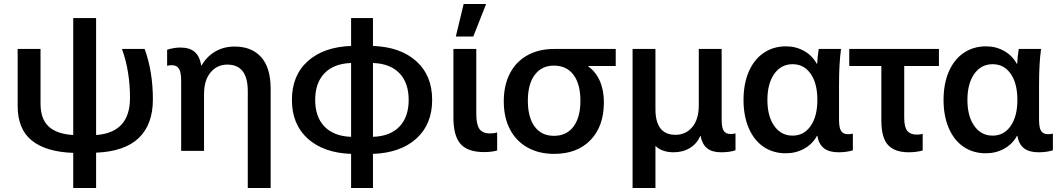

<svg xmlns="http://www.w3.org/2000/svg" viewBox="-20 -752 5285 957"><path d="M459 9V185H345V10Q208 5 138 -52Q68 -109 68 -224V-508H182V-236Q182 -159 222.5 -121.5Q263 -84 345 -79V-662H459V-79Q628 -91 628 -264Q628 -397 588 -508H701Q742 -396 742 -256Q742 -132 672 -64.5Q602 3 459 9Z M1329 -310V185H1215V-298Q1215 -430 1113 -430Q1062 -430 1029.5 -391Q997 -352 997 -283V0H883V-348Q883 -392 872 -409.5Q861 -427 837 -427Q823 -427 813 -424V-504Q846 -515 880 -515Q924 -515 949.5 -494Q975 -473 983 -426H985Q1011 -471 1053.5 -495.5Q1096 -520 1149 -520Q1235 -520 1282 -467Q1329 -414 1329 -310Z M1839 15V185H1730V15Q1593 10 1514 -61Q1435 -132 1435 -254Q1435 -376 1514 -447Q1593 -518 1730 -523V-662H1839V-523Q1976 -518 2055 -447Q2134 -376 2134 -254Q2134 -132 2055 -61Q1976 10 1839 15ZM1730 -70V-438Q1644 -435 1597.5 -387Q1551 -339 1551 -254Q1551 -169 1597.5 -121Q1644 -73 1730 -70ZM1839 -438V-70Q1925 -73 1971 -121Q2017 -169 2017 -254Q2017 -339 1971 -387Q1925 -435 1839 -438Z M2422 -87Q2443 -87 2458 -92V-2Q2431 6 2393 6Q2312 6 2276 -34Q2240 -74 2240 -166V-508H2354V-184Q2354 -132 2369.5 -109.5Q2385 -87 2422 -87ZM2252 -570 2291 -732H2403L2339 -570Z M2912 -423V-421Q2949 -395 2969.5 -349Q2990 -303 2990 -242Q2990 -123 2923.5 -54Q2857 15 2742 15Q2666 15 2609 -17Q2552 -49 2521.5 -108Q2491 -167 2491 -247Q2491 -327 2521.5 -386Q2552 -445 2609 -476.5Q2666 -508 2742 -508H3049V-423ZM2741 -75Q2804 -75 2838.5 -121Q2873 -167 2873 -250Q2873 -333 2838.5 -379Q2804 -425 2741 -425Q2680 -425 2645.5 -379Q2611 -333 2611 -250Q2611 -167 2645 -121Q2679 -75 2741 -75Z M3622 -84Q3634 -84 3646 -87V-3Q3617 7 3574 7Q3529 7 3504.5 -13Q3480 -33 3472 -74H3470Q3454 -36 3419 -14.5Q3384 7 3338 7Q3308 7 3284.5 -1.5Q3261 -10 3247 -25V185H3133V-508H3247V-208Q3247 -80 3347 -80Q3398 -80 3430.5 -118.5Q3463 -157 3463 -227V-508H3577V-156Q3577 -115 3587.5 -99.5Q3598 -84 3622 -84Z M4051 -434H4053Q4055 -474 4061 -508H4172Q4162 -436 4162 -328V-156Q4162 -115 4172.5 -99Q4183 -83 4207 -83Q4219 -83 4231 -86V-3Q4201 7 4159 7Q4113 7 4087 -13Q4061 -33 4054 -75H4052Q4030 -34 3988.5 -11Q3947 12 3897 12Q3833 12 3785.5 -20.5Q3738 -53 3712 -113.5Q3686 -174 3686 -254Q3686 -334 3712 -394.5Q3738 -455 3786 -488Q3834 -521 3898 -521Q3947 -521 3988 -498Q4029 -475 4051 -434ZM3931 -76Q3987 -76 4020.5 -124Q4054 -172 4054 -254Q4054 -337 4020.5 -384.5Q3987 -432 3931 -432Q3873 -432 3839 -383.5Q3805 -335 3805 -254Q3805 -173 3839 -124.5Q3873 -76 3931 -76Z M4487 -423V-165Q4487 -118 4502.5 -99.5Q4518 -81 4550 -81Q4568 -81 4579 -85V-2Q4547 7 4509 7Q4440 7 4406.5 -29Q4373 -65 4373 -151V-423H4213V-508H4660V-423Z M5048 -434H5050Q5052 -474 5058 -508H5169Q5159 -436 5159 -328V-156Q5159 -115 5169.5 -99Q5180 -83 5204 -83Q5216 -83 5228 -86V-3Q5198 7 5156 7Q5110 7 5084 -13Q5058 -33 5051 -75H5049Q5027 -34 4985.5 -11Q4944 12 4894 12Q4830 12 4782.5 -20.5Q4735 -53 4709 -113.5Q4683 -174 4683 -254Q4683 -334 4709 -394.5Q4735 -455 4783 -488Q4831 -521 4895 -521Q4944 -521 4985 -498Q5026 -475 5048 -434ZM4928 -76Q4984 -76 5017.5 -124Q5051 -172 5051 -254Q5051 -337 5017.5 -384.5Q4984 -432 4928 -432Q4870 -432 4836 -383.5Q4802 -335 4802 -254Q4802 -173 4836 -124.5Q4870 -76 4928 -76Z"/></svg>

Font: CST
Style: Medium
Weight: 500
Version: Version 1.00